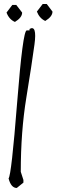

<svg xmlns="http://www.w3.org/2000/svg" viewBox="-20 -933 283 961"><path d="M127.9 -788.1Q166 -810.1 152.6 -710.9Q139.2 -611.8 111.6 -442.9Q84 -273.9 84 -73.2L97.2 -32.2V-19L64 7.8Q35.2 7.8 22.9 -40Q37.1 -56.2 65.7 -418.5Q94.2 -780.8 113.8 -780.8H127.9ZM41.5 -908.2H61.5L90.8 -870.1Q90.8 -845.2 54.7 -823.2Q25.4 -835.9 12.7 -870.1ZM193.8 -913.1H213.9L242.7 -875Q242.7 -850.1 206.5 -828.1Q177.7 -841.3 164.6 -875Z"/></svg>

Font: Loved by the King
Style: Regular
Weight: 400
Designer: Kimberly Geswein
Foundry: Kimberly Geswein
Version: Version 1.002 2006